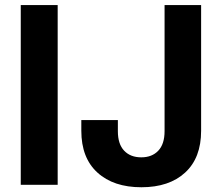

<svg xmlns="http://www.w3.org/2000/svg" viewBox="-20 -748 897 777"><path d="M213.4 -727.5V0H64V-727.5ZM552.2 9.8Q439.5 9.8 374.3 -49.6Q309.1 -108.9 309.1 -218.8V-262.2H457V-216.8Q457 -165 482.4 -138.2Q507.8 -111.3 551.8 -111.3Q595.2 -111.3 620.6 -138.2Q646 -165 646 -217.3V-727.5H793.9V-218.8Q793.9 -108.9 729.2 -49.6Q664.6 9.8 552.2 9.8Z"/></svg>

Font: Inter 17pt
Style: Bold
Weight: 700
Version: Version 4.001;git-66647c0bb